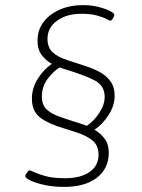

<svg xmlns="http://www.w3.org/2000/svg" viewBox="-20 -726 555 752"><path d="M231 6Q189 6 154.5 -1.5Q120 -9 99.5 -19Q79 -29 79 -36Q79 -41 85.5 -50Q92 -59 95 -59Q99 -59 114.5 -51.5Q130 -44 159.5 -36Q189 -28 235 -28Q296 -28 331 -52.5Q366 -77 366 -120Q366 -157 341.5 -176.5Q317 -196 279.5 -207.5Q242 -219 203 -232Q148 -252 126.5 -275.5Q105 -299 105 -340Q105 -381 128 -417.5Q151 -454 183 -476Q161 -488 144 -509.5Q127 -531 127 -567Q127 -608 150 -639Q173 -670 213.5 -688Q254 -706 305 -706Q337 -706 365 -699Q393 -692 410.5 -683Q428 -674 428 -668Q428 -664 422.5 -654.5Q417 -645 412 -645Q409 -645 396 -652Q383 -659 359 -665.5Q335 -672 299 -672Q240 -672 203 -644.5Q166 -617 166 -574Q166 -539 187 -520.5Q208 -502 242.5 -491Q277 -480 316 -467Q344 -458 369.5 -444.5Q395 -431 412 -408.5Q429 -386 429 -351Q429 -312 405 -275Q381 -238 350 -218Q374 -204 390 -182.5Q406 -161 406 -128Q406 -66 359.5 -30Q313 6 231 6ZM270 -250Q282 -246 295 -242Q308 -238 320 -233Q348 -252 369 -284Q390 -316 390 -347Q390 -391 350 -411.5Q310 -432 234 -455Q230 -456 225 -458Q220 -460 214 -462Q189 -447 166.5 -417Q144 -387 144 -348Q144 -318 159.5 -301Q175 -284 203 -273Q231 -262 270 -250Z"/></svg>

Font: Asap Expanded Expanded Thin
Style: Italic
Weight: 100
Width: 7
Italic angle: -6°
Designer: Pablo Cosgaya
Foundry: Omnibus-Type
Version: Version 3.001; ttfautohint (v1.8.4.7-5d5b)